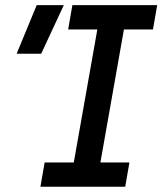

<svg xmlns="http://www.w3.org/2000/svg" viewBox="-20 -713 626 733"><path d="M134.3 0 150.4 -92.8H261.7L351.6 -600.6H240.2L256.3 -693.4H580.1L564 -600.6H453.1L363.3 -92.8H474.1L458 0ZM43.5 -507.8 120.1 -693.4H223.6L137.2 -507.8Z"/></svg>

Font: Cascadia Code NF
Style: Italic
Weight: 400
Italic angle: -10°
Monospace: yes
Designer: Aaron Bell
Foundry: Saja Typeworks
Version: Version 2404.023; ttfautohint (v1.8.4)